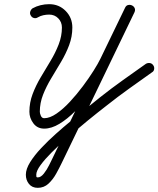

<svg xmlns="http://www.w3.org/2000/svg" viewBox="-20 -592 760 921"><path d="M128 -517Q122 -526 125 -536Q128 -546 136 -552Q154 -562 174.5 -567Q195 -572 216 -572Q263 -572 295 -539.5Q327 -507 327 -460Q327 -416 311.5 -375Q296 -334 272.5 -294.5Q249 -255 225.5 -216Q202 -177 186.5 -137.5Q171 -98 171 -56Q171 -48 176 -36.5Q181 -25 192 -25Q219 -25 251 -47Q283 -69 315.5 -104Q348 -139 377.5 -178.5Q407 -218 429 -253Q451 -288 462 -311Q462 -311 462 -311Q462 -311 462 -311Q462 -311 462 -311Q492 -372 521 -433Q550 -494 580 -555Q585 -566 595 -568Q605 -570 613 -566Q622 -562 626 -553Q630 -544 625 -533Q538 -352 450.5 -171Q363 10 276 190Q265 213 249.5 241Q234 269 212.5 289Q191 309 161 309Q161 309 161 309Q161 309 161 309Q161 309 161 309Q161 309 161 309Q134 309 119 290.5Q104 272 104 246Q104 219 124.5 186Q145 153 178 118Q211 83 248 50Q285 17 318.5 -10.5Q352 -38 373 -55Q373 -55 373 -55Q373 -55 373 -55Q395 -73 417 -90.5Q439 -108 461 -126Q514 -168 569.5 -207.5Q625 -247 680 -286Q680 -286 680 -286Q680 -286 680 -286Q689 -291 699 -289.5Q709 -288 715 -279Q721 -271 719.5 -260.5Q718 -250 709 -245Q654 -206 599.5 -167Q545 -128 492 -86Q470 -69 448 -51.5Q426 -34 404 -16Q404 -16 404 -17Q405 -17 405 -17Q389 -3 359 21.5Q329 46 294 77Q259 108 227 140Q195 172 174.5 200Q154 228 154 246Q154 251 154.5 255Q155 259 161 259Q161 259 161 259Q161 259 161 259Q161 259 161 259Q161 259 161 259Q176 259 190.5 240.5Q205 222 215.5 200.5Q226 179 231 169Q318 -12 405.5 -193Q493 -374 580 -555Q585 -566 595 -568Q605 -570 613 -566Q622 -562 626 -553Q630 -544 625 -533Q595 -472 566 -411Q537 -350 507 -289Q507 -289 507 -289Q507 -289 507 -289Q493 -260 468 -220Q443 -180 410 -137.5Q377 -95 340 -58Q303 -21 265 2Q227 25 192 25Q159 25 140 -0.5Q121 -26 121 -56Q121 -100 136.5 -141Q152 -182 175.5 -221.5Q199 -261 222.5 -300Q246 -339 261.5 -379Q277 -419 277 -460Q277 -486 259.5 -504Q242 -522 216 -522Q202 -522 188 -519Q174 -516 162 -509Q153 -503 143 -505.5Q133 -508 128 -517Z"/></svg>

Font: FRB American Cursive Semibold
Style: Italic
Weight: 600
Italic angle: -25°
Version: Version 2.0;Modular Font Editor K font №1